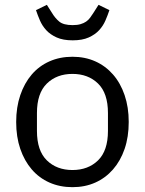

<svg xmlns="http://www.w3.org/2000/svg" viewBox="-20 -763 600 795"><path d="M280 12Q228 12 185 -7Q142 -26 111.5 -61.5Q81 -97 64 -146.5Q47 -196 47 -258Q47 -319 64 -369Q81 -419 111.5 -454.5Q142 -490 185 -509Q228 -528 280 -528Q332 -528 374.5 -509Q417 -490 448 -454.5Q479 -419 496 -369Q513 -319 513 -258Q513 -196 496 -146.5Q479 -97 448 -61.5Q417 -26 374.5 -7Q332 12 280 12ZM280 -59Q345 -59 386 -99Q427 -139 427 -221V-295Q427 -377 386 -417Q345 -457 280 -457Q215 -457 174 -417Q133 -377 133 -295V-221Q133 -139 174 -99Q215 -59 280 -59ZM281 -596Q241 -596 214.5 -608Q188 -620 171.5 -638Q155 -656 145.5 -678Q136 -700 129 -721L174 -743L195 -710Q208 -688 225.5 -673.5Q243 -659 281 -659Q300 -659 313.5 -663Q327 -667 336.5 -673.5Q346 -680 353 -689.5Q360 -699 367 -710L388 -743L433 -721Q426 -700 416.5 -678Q407 -656 390.5 -638Q374 -620 347.5 -608Q321 -596 281 -596Z"/></svg>

Font: IBM Plex Sans
Style: Regular
Weight: 400
Designer: Mike Abbink, Paul van der Laan, Pieter van Rosmalen
Foundry: Bold Monday
Version: Version 3.005